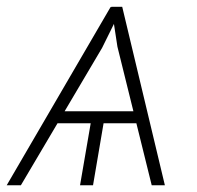

<svg xmlns="http://www.w3.org/2000/svg" viewBox="-56 -549 584 569"><path d="M246.6 -407.2 5.9 0H-36.1L271.5 -527.8H306.2ZM393.6 0 292 -410.6 273.9 -528.8H306.2L432.6 0ZM371.1 -219.2 365.2 -183.6H97.2L102.5 -219.2ZM254.9 -207 219.7 0H181.2L216.8 -207Z"/></svg>

Font: Roboto ExtraLight
Style: Italic
Weight: 250
Designer: Christian Robertson
Foundry: Google
Version: Version 3.009; 2024